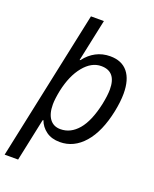

<svg xmlns="http://www.w3.org/2000/svg" viewBox="-183 -779 838 1045"><g transform="rotate(20 235.5 -256.0)"><path d="M159 -690H234L182 -445L187 -447Q214 -483 251 -502.5Q288 -522 333 -522Q400 -522 435 -479Q470 -436 470 -355Q470 -309 458 -250Q432 -124 373 -56.5Q314 11 233 11Q185 11 153.5 -12Q122 -35 109 -71L105 -68L53 178H-25ZM381 -263Q392 -316 392 -351Q392 -455 305 -455Q249 -455 203.5 -399.5Q158 -344 138 -250Q128 -200 128 -169Q128 -115 150 -85.5Q172 -56 212 -56Q271 -56 314.5 -107Q358 -158 381 -263Z"/></g></svg>

Font: Decalotype
Style: Italic
Weight: 400
Italic angle: -12°
Designer: Alfredo Marco Pradil
Foundry: Alfredo Marco Pradil
Version: Version 1.0